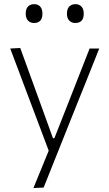

<svg xmlns="http://www.w3.org/2000/svg" viewBox="-20 -734 540 948"><path d="M145 194.5Q164 148.5 182.8 102.2Q201.5 56 220.5 10Q183 -88.5 146.5 -186.5L112.5 -276.5Q92.5 -330 71.5 -385.8Q50.5 -441.5 30.5 -494.5L80 -497Q105 -427.5 129.5 -360.8Q154 -294 179 -224.5L241.5 -51.5H248.5L317 -225.5Q343.5 -293.5 369.8 -360.2Q396 -427 422.5 -494.5H470Q454 -454.5 439.2 -417.2Q424.5 -380 406.5 -335.2Q388.5 -290.5 363.5 -228.5L308 -89.5Q270 6 243.5 72Q217 138 195.5 192ZM351.5 -620.5Q333.5 -620.5 322 -632.2Q310.5 -644 310.5 -666.5Q310.5 -690.5 322.2 -702Q334 -713.5 352.5 -713.5Q371 -713.5 382.2 -701.5Q393.5 -689.5 393.5 -666.5Q393.5 -620.5 351.5 -620.5ZM147.5 -620.5Q130 -620.5 118.5 -632.2Q107 -644 107 -666.5Q107 -690.5 118.5 -702Q130 -713.5 148.5 -713.5Q167.5 -713.5 178.5 -701.5Q189.5 -689.5 189.5 -666.5Q189.5 -620.5 147.5 -620.5Z"/></svg>

Font: Commissioner ExtraLight
Style: Regular
Weight: 200
Designer: Kostas Bartsokas
Foundry: Kostas Bartsokas
Version: Version 1.000; ttfautohint (v1.8.3)